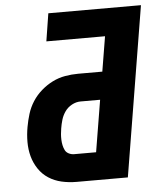

<svg xmlns="http://www.w3.org/2000/svg" viewBox="-53 -781 705 828"><g transform="rotate(-5 300.0 -367.5)"><path d="M245 0Q212 0 181 -7Q150 -14 124.5 -30.5Q99 -47 82 -72.5Q65 -98 57 -127.5Q49 -157 49 -189.5Q49 -222 55 -255Q60 -283 68.5 -310.5Q77 -338 93 -363Q109 -388 132 -408Q155 -428 181 -441Q207 -454 235.5 -459Q264 -464 292 -464H397L422 -615H168L187 -735H588L467 0ZM245 -120H340L377 -344H292Q273 -344 254.5 -334Q236 -324 224.5 -307.5Q213 -291 207.5 -272.5Q202 -254 199 -235Q197 -223 196 -211Q195 -199 195.5 -186.5Q196 -174 198.5 -162.5Q201 -151 206 -141Q211 -131 222 -125.5Q233 -120 245 -120Z"/></g></svg>

Font: Iosevka Aile Heavy Oblique
Style: Regular
Weight: 900
Italic angle: -9°
Designer: Belleve Invis
Foundry: Belleve Invis
Version: Version 31.1.0; ttfautohint (v1.8.4)